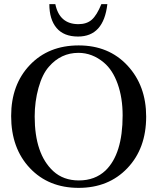

<svg xmlns="http://www.w3.org/2000/svg" viewBox="-20 -896 762 930"><path d="M471 -876H500Q482 -719 358 -719Q289 -719 254 -760.5Q219 -802 219 -876H248Q268 -779 360 -779Q400 -779 424.5 -800.5Q449 -822 471 -876ZM688 -331Q688 -177 597 -81.5Q506 14 361 14Q215 14 124.5 -82Q34 -178 34 -334Q34 -486 124.5 -581Q215 -676 361 -676Q507 -676 597.5 -578.5Q688 -481 688 -331ZM574 -337Q574 -422 550 -489.5Q526 -557 483 -593Q427 -640 360 -640Q275 -640 217 -573Q185 -537 166.5 -470.5Q148 -404 148 -332Q148 -150 238 -67Q287 -22 362 -22Q440 -22 491 -70Q574 -150 574 -337Z"/></svg>

Font: STIX Math
Style: Regular
Weight: 400
Designer: MicroPress Inc., with final additions and corrections provided by Coen Hoffman, Elsevier (retired)
Version: Version 1.1.1